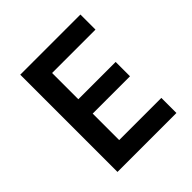

<svg xmlns="http://www.w3.org/2000/svg" viewBox="-209 -959 1117 1117"><g transform="rotate(-45 350.0 -400.0)"><path d="M126 0H611V-124H264V-342H571V-460H264V-676H621V-800H126Z"/></g></svg>

Font: Martian Mono Std Md
Style: Regular
Weight: 500
Monospace: yes
Designer: Roman Shamin
Foundry: Evil Martians
Version: Version 1.000